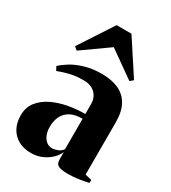

<svg xmlns="http://www.w3.org/2000/svg" viewBox="-190 -866 868 975"><g transform="rotate(30 244.5 -379.0)"><path d="M147 11Q105 11 73.8 -6.5Q42.5 -24 25.5 -55.5Q8.5 -87 8.5 -129.5Q8.5 -177 34.8 -209.8Q61 -242.5 103.2 -262.2Q145.5 -282 194.5 -290.5Q243.5 -299 289.5 -299V-358.5Q289.5 -382 278.8 -401.2Q268 -420.5 247.5 -431.8Q227 -443 197 -443Q149 -443 111.2 -432.8Q73.5 -422.5 52 -414L40 -436Q57 -453 87.5 -472Q118 -491 161.8 -504.2Q205.5 -517.5 262 -517.5Q318 -517.5 358.8 -499.5Q399.5 -481.5 422 -442.2Q444.5 -403 444.5 -339.5V-33L483 -24V-6.5Q472.5 -4 453.8 -0.2Q435 3.5 411.8 6.2Q388.5 9 364 9Q330.5 9 311 1.8Q291.5 -5.5 291.5 -34.5V-77Q283.5 -56.5 263.5 -36.2Q243.5 -16 214 -2.5Q184.5 11 147 11ZM228 -63.5Q243.5 -63.5 261.8 -70.5Q280 -77.5 289.5 -93V-271Q245.5 -271 218.2 -255.8Q191 -240.5 178.2 -213.8Q165.5 -187 165.5 -152Q165.5 -126.5 173.5 -106.5Q181.5 -86.5 195.8 -75Q210 -63.5 228 -63.5ZM90.5 -555.5 72 -571 201.5 -769H288.5L418 -571L399.5 -555.5L245 -665Z"/></g></svg>

Font: Merriweather 144pt ExtraBold
Style: Regular
Weight: 800
Version: Version 2.100